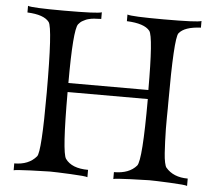

<svg xmlns="http://www.w3.org/2000/svg" viewBox="-50 -748 904 806"><g transform="rotate(5 401.5 -345.5)"><path d="M767 2Q759 -2 694.5 -5Q630 -8 607 -8Q589 -8 527 -5.5Q465 -3 456 0V-29Q520 -29 551 -65Q571 -89 571 -347H233Q233 -93 251 -67Q278 -29 347 -29V2Q339 -2 274.5 -5Q210 -8 188 -8Q169 -8 106.5 -5.5Q44 -3 36 0V-29Q97 -29 129 -67Q146 -86 146 -337Q146 -609 128 -633Q106 -662 36 -665V-693Q53 -686 188 -686Q330 -686 347 -693V-665Q346 -665 338.5 -664.5Q331 -664 328 -664Q325 -664 317 -663.5Q309 -663 305 -662Q301 -661 294 -659.5Q287 -658 282 -655.5Q277 -653 271 -650Q265 -647 260.5 -643Q256 -639 252 -634Q233 -609 233 -385H570Q570 -609 552 -633Q529 -662 455 -665V-693Q473 -686 608 -686Q750 -686 767 -693V-665Q698 -662 675 -633Q658 -610 658 -337Q658 -335 658 -316Q658 -297 657.5 -277Q657 -257 657.5 -228.5Q658 -200 659 -175.5Q660 -151 661.5 -127.5Q663 -104 666.5 -88Q670 -72 674 -67Q706 -29 767 -29Z"/></g></svg>

Font: GFS Artemisia
Style: Regular
Weight: 400
Designer: Takis Katsoulidis and George D. Matthiopoulos
Foundry: Takis Katsoulidis and George D. Matthiopoulos
Version: Version 1.0